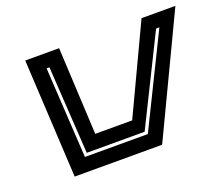

<svg xmlns="http://www.w3.org/2000/svg" viewBox="-95 -681 961 823"><g transform="rotate(-20 386.0 -270.0)"><path d="M116.5 0 87.5 -540H242L262 -142H430.5L618 -540H772.5L515.5 0ZM186.5 -64H473.5L676.5 -477H661.5L464 -78H200L175 -477H162Z"/></g></svg>

Font: Tourney Expanded Regular
Style: Bold Italic
Weight: 700
Width: 7
Italic angle: -12°
Designer: Tyler Finck
Foundry: Etcetera Type Co
Version: Version 1.010; ttfautohint (v1.8.3)